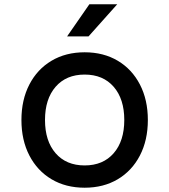

<svg xmlns="http://www.w3.org/2000/svg" viewBox="-20 -860 790 896"><path d="M80 -300Q80 -394 117 -465.5Q154 -537 220.5 -576.5Q287 -616 375 -616Q463 -616 529.5 -576.5Q596 -537 633 -465.5Q670 -394 670 -300Q670 -206 633 -134.5Q596 -63 529.5 -23.5Q463 16 375 16Q287 16 220.5 -23.5Q154 -63 117 -134.5Q80 -206 80 -300ZM560 -300Q560 -398 510.5 -455Q461 -512 375 -512Q289 -512 239.5 -455Q190 -398 190 -300Q190 -202 239.5 -145Q289 -88 375 -88Q461 -88 510.5 -145Q560 -202 560 -300ZM397 -840H527L393 -690H293Z"/></svg>

Font: Martian Mono sWd Rg
Style: Regular
Weight: 400
Width: 6
Monospace: yes
Designer: Roman Shamin
Foundry: Evil Martians
Version: Version 1.000